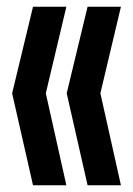

<svg xmlns="http://www.w3.org/2000/svg" viewBox="-20 -628 395 570"><path d="M177 -608 116 -351 177 -78H78L16 -351L78 -608ZM339 -608 278 -351 339 -78H240L178 -351L240 -608Z"/></svg>

Font: BebasNeueW03-Regular
Style: Regular
Weight: 400
Designer: Ryoichi Tsunekawa
Foundry: Ryoichi Tsunekawa
Version: Version 1.30